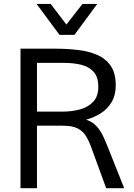

<svg xmlns="http://www.w3.org/2000/svg" viewBox="-20 -982 700 1002"><path d="M87 0V-728H265Q328 -728 385.2 -721.5Q442.5 -715 487.2 -695.5Q532 -676 558 -638Q584 -600 584 -537Q584 -485.5 562.5 -449.2Q541 -413 505.8 -390.8Q470.5 -368.5 429 -357.5Q463 -346.5 484 -323.2Q505 -300 519 -269.5Q533 -239 546.5 -205L628 0H534L457.5 -209.5Q444.5 -246 428.5 -272Q412.5 -298 384.8 -312Q357 -326 308 -326H173V0ZM173 -399.5H306Q355.5 -399.5 398 -411.2Q440.5 -423 466.8 -451.2Q493 -479.5 493 -529Q493 -580 468.8 -607Q444.5 -634 403.5 -644Q362.5 -654 311.5 -654H173ZM290.5 -800 171 -961.5H244.5L326.5 -854L410.5 -961.5H487.5L368.5 -800Z"/></svg>

Font: Mooli
Style: Regular
Weight: 400
Designer: Vernon Adams
Foundry: Vernon Adams
Version: Version 1.000; ttfautohint (v1.8.4.7-5d5b);gftools[0.9.33]